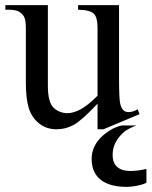

<svg xmlns="http://www.w3.org/2000/svg" viewBox="-20 -490 592 750"><path d="M445 -470V-185Q445 -104 449.5 -85.5Q454 -67 462 -59.5Q470 -52 482 -52Q498 -52 518 -63L525 -44L384 15H361V-85Q300 -20 268.5 -2.5Q237 15 201 15Q161 15 132.5 -8Q104 -31 92.5 -67.5Q81 -104 81 -169V-379Q81 -413 73.5 -425.5Q66 -438 52 -445.5Q38 -453 1 -452V-470H167V-156Q167 -90 189.5 -69Q212 -48 244 -48Q266 -48 294 -62.5Q322 -77 361 -116V-382Q361 -422 346.5 -436.5Q332 -451 285 -452V-470ZM338 130Q338 106 347.5 85Q357 64 374 47Q391 30 412 17.5Q433 5 456 0H513Q498 5 481 14.5Q464 24 451 38.5Q438 53 429 72Q420 91 420 115Q420 132 425 144Q430 156 439.5 163.5Q449 171 461.5 174.5Q474 178 489 178Q502 178 518 176Q534 174 552 170V224Q544 228 534 231Q524 234 513.5 236Q503 238 493 239Q483 240 475 240Q443 240 418 233.5Q393 227 375 213.5Q357 200 347.5 179.5Q338 159 338 130Z"/></svg>

Font: MM Taunggyi
Style: Regular
Weight: 400
Designer: Khon Soe Zaw Thu
Version: Version 1.00 July 18, 2016, initial release